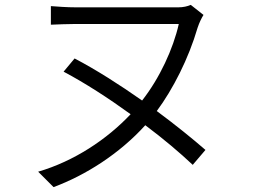

<svg xmlns="http://www.w3.org/2000/svg" viewBox="-20 -722 1040 785"><path d="M820 -109C767 -155 698 -211 621 -268C687 -357 751 -482 788 -609C795 -630 804 -648 812 -661L760 -702C746 -696 729 -692 709 -692H290C253 -692 215 -695 188 -697V-621C215 -622 255 -624 290 -624H711C688 -522 633 -403 561 -311C470 -375 373 -437 285 -483L240 -429C327 -383 423 -321 514 -255C417 -152 283 -63 136 -20L199 43C331 -6 469 -94 574 -210C649 -154 716 -97 768 -48Z"/></svg>

Font: Noto Sans CJK JP DemiLight
Style: Regular
Weight: 350
Designer: Ryoko NISHIZUKA (kana & ideographs); Paul D. Hunt (Latin, Greek & Cyrillic); Wenlong ZHANG (bopomofo); Sandoll Communica
Foundry: Adobe Systems Incorporated
Version: Version 1.004;PS 1.004;hotconv 1.0.82;makeotf.lib2.5.63406